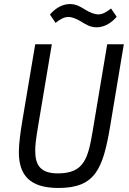

<svg xmlns="http://www.w3.org/2000/svg" viewBox="-20 -917 640 949"><path d="M154.1 -698.2 90.9 -323.2C82 -269.2 73.2 -209.2 73.2 -165.8C73.2 -51.8 126.1 12.1 269.2 12.1C452.1 12.1 489 -84.2 524.1 -290.8L592 -698.2H509.9L438.9 -274.1C415.8 -137.1 398.1 -60 266 -60C176.8 -60 154.1 -104 154.1 -172.9C154.1 -198.2 157 -225.9 169 -297.9L236.2 -698.2ZM226.9 -845.2 254.6 -804C277.7 -822.1 296.9 -833.1 317.8 -833.1C336.6 -833.1 358.7 -823.9 381.7 -810C401.6 -797.9 424.7 -782 457.7 -782C499.6 -782 534.8 -807.9 556.8 -834.2L528.8 -875C505.7 -856.9 486.9 -845.9 465.9 -845.9C446.7 -845.9 424.7 -855.1 401.6 -869C381.7 -881 358.7 -897 325.6 -897C283.7 -897 248.9 -871.1 226.9 -845.2Z"/></svg>

Font: Margiela Mono Italic Italic
Style: Regular
Weight: 400
Designer: Mike Abbink, Paul van der Laan, Pieter van Rosmalen
Foundry: Bold Monday
Version: Version 2.003 2021